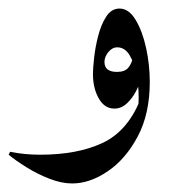

<svg xmlns="http://www.w3.org/2000/svg" viewBox="-45 -266 398 447"><path d="M303.7 -75.2Q303.7 -1 275.6 51.8Q247.6 104.5 205.8 132.8Q164.1 161.1 123 161.1Q98.1 161.1 70.1 150.1Q42 139.2 16.8 123.5Q-8.3 107.9 -24.9 94.2L-21.5 87.4Q12.2 94.2 48.3 94.2Q134.8 94.2 193.1 67.1Q251.5 40 281.2 -33.2ZM273.9 2.9Q277.8 -14.6 277.8 -40.5Q277.8 -66.4 272.7 -93Q267.6 -119.6 256.6 -137.7Q245.6 -155.8 228 -155.8Q216.3 -155.8 207.3 -144.8Q198.2 -133.8 198.2 -121.6Q198.2 -98.6 227.5 -98.6Q245.6 -98.6 253.7 -108.4Q261.7 -118.2 264.6 -132.8L283.2 -84Q280.3 -70.3 271.7 -53.7Q263.2 -37.1 250.2 -25.1Q237.3 -13.2 221.2 -13.2Q198.2 -13.2 184.8 -37.1Q171.4 -61 171.4 -93.8Q171.4 -106.4 174.1 -131.3Q176.8 -156.2 183.6 -182.6Q190.4 -209 202.4 -227.5Q214.4 -246.1 233.4 -246.1Q254.9 -246.1 270.8 -219.7Q286.6 -193.4 295.2 -154.1Q303.7 -114.7 303.7 -75.2Q299.3 -49.3 291.5 -30.3Q283.7 -11.2 273.9 2.9Z"/></svg>

Font: Lateef SemiBold
Style: Regular
Weight: 600
Designer: SIL International
Foundry: SIL International
Version: Version 4.200